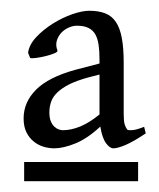

<svg xmlns="http://www.w3.org/2000/svg" viewBox="-20 -623 296 357"><path d="M165 -413.1V-484.4L144 -479Q122.6 -473.1 108.6 -466.1Q94.7 -459 86.4 -450.9Q78.1 -442.9 75 -433.6Q71.8 -424.3 71.8 -414.1Q71.8 -403.8 74.5 -397.5Q77.1 -391.1 81.1 -387.5Q85 -383.8 89.4 -382.3Q93.8 -380.9 97.2 -380.9Q112.3 -380.9 129.4 -387.9Q146.5 -395 165 -410.2ZM24.9 -286.1V-321.8H236.8V-286.1ZM251 -375Q228.5 -359.9 213.6 -353.5Q198.7 -347.2 190.9 -347.2Q184.1 -347.2 177 -356.9Q169.9 -366.7 166.5 -387.7Q143.1 -365.7 120.4 -356.4Q97.7 -347.2 81.1 -347.2Q71.3 -347.2 61.3 -350.1Q51.3 -353 43 -359.6Q34.7 -366.2 29.3 -376.7Q23.9 -387.2 23.9 -402.8Q23.9 -433.1 47.1 -456.3Q70.3 -479.5 120.1 -493.2L165 -504.9V-513.2Q165 -528.3 163.3 -539.8Q161.6 -551.3 157.2 -559.1Q152.8 -566.9 144.5 -571Q136.2 -575.2 123 -575.2Q115.7 -575.2 107.9 -571.8Q100.1 -568.4 94.2 -562.3Q88.4 -556.2 85.7 -547.6Q83 -539.1 86.9 -528.8Q87.4 -526.4 80.8 -523.7Q74.2 -521 65.4 -518.8Q56.6 -516.6 48.1 -515.4Q39.6 -514.2 36.1 -515.1L32.2 -524.9Q34.2 -540 47.6 -554.2Q61 -568.4 78.6 -579.3Q96.2 -590.3 114.7 -596.7Q133.3 -603 146 -603Q163.6 -603 175.8 -598.1Q188 -593.3 195.6 -582Q203.1 -570.8 206.5 -552.2Q210 -533.7 210 -506.8V-411.1Q210 -397.5 211.9 -391.4Q213.9 -385.3 216.8 -381.8Q219.2 -380.4 226.8 -381.1Q234.4 -381.8 248 -387.2L251 -375Z"/></svg>

Font: GentiumAlt
Style: Regular
Weight: 400
Designer: J. Victor Gaultney
Version: Version 1.02; 2005; OFL release